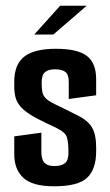

<svg xmlns="http://www.w3.org/2000/svg" viewBox="-20 -647 387 673"><path d="M169 6Q94 6 62 -23.5Q30 -53 30 -106V-169L125 -182V-111Q125 -100 128.5 -89Q132 -78 142 -71.5Q152 -65 172 -65Q195 -65 207.5 -75Q220 -85 220 -111Q220 -148 214.5 -165.5Q209 -183 184 -195Q176 -200 164.5 -205Q153 -210 141 -216Q129 -222 118 -227.5Q107 -233 100 -237Q70 -254 55 -270Q40 -286 35 -303.5Q30 -321 30 -342V-361Q30 -421 65 -448.5Q100 -476 176 -476Q252 -476 284.5 -451Q317 -426 317 -370V-313L221 -300V-360Q221 -385 209.5 -394.5Q198 -404 173 -404Q153 -404 142.5 -397.5Q132 -391 129 -380.5Q126 -370 126 -359Q126 -328 131 -316Q136 -304 152 -293Q160 -288 174 -281Q188 -274 207 -265Q226 -256 249 -244Q287 -226 302 -201Q317 -176 317 -131V-116Q317 -54 285.5 -24Q254 6 169 6ZM100 -526 191 -627H284L167 -526Z"/></svg>

Font: Smooch Sans
Style: Bold
Weight: 700
Designer: Robert E. Leuschke
Foundry: Robert E. Leuschke
Version: Version 1.010